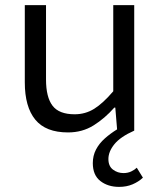

<svg xmlns="http://www.w3.org/2000/svg" viewBox="-20 -506 640 751"><path d="M446 225Q402 225 372.5 202Q343 179 343 132Q343 103 355.5 79Q368 55 390 35.5Q412 16 438 0L431 -85H427Q390 -43 346 -15.5Q302 12 246 12Q159 12 118 -38Q77 -88 77 -184V-486H160V-195Q160 -126 185.5 -92.5Q211 -59 272 -59Q314 -59 348.5 -80.5Q383 -102 423 -149V-486H505V5Q451 29 427.5 58Q404 87 404 116Q404 144 422 157.5Q440 171 463 171Q480 171 493.5 164.5Q507 158 515 150L539 189Q522 205 498.5 215Q475 225 446 225Z"/></svg>

Font: Source Code Pro
Style: Regular
Weight: 400
Monospace: yes
Designer: Paul D. Hunt, Teo Tuominen
Foundry: Adobe Systems Incorporated
Version: Version 1.018;hotconv 1.0.116;makeotfexe 2.5.65601